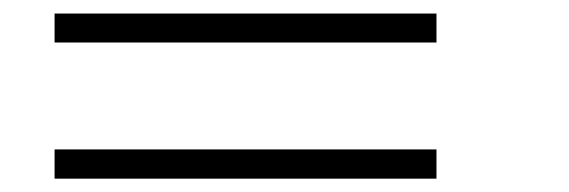

<svg xmlns="http://www.w3.org/2000/svg" viewBox="-20 -420 845 285"><path d="M61 -399.9H627.9V-356.9H61ZM61 -198.2H627.9V-154.8H61Z"/></svg>

Font: Sporting Grotesque
Style: Gras
Weight: 700
Designer: Lucas LE BIHAN
Foundry: Lucas LE BIHAN
Version: Version 1.001